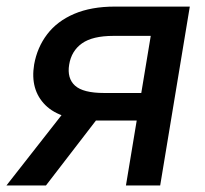

<svg xmlns="http://www.w3.org/2000/svg" viewBox="-49 -566 627 586"><path d="M439.9 0H335.4L411.1 -456.5H297.4Q233.4 -456.5 201.2 -433.6Q168.9 -410.6 162.1 -368.7Q155.3 -327.1 179.9 -304.7Q204.6 -282.2 268.6 -282.2H426.3L412.6 -198.2H245.1Q136.7 -198.2 89.6 -245.1Q42.5 -292 55.2 -369.1Q64.5 -421.4 95 -461.4Q125.5 -501.5 177.5 -523.7Q229.5 -545.9 301.8 -545.9H530.3ZM91.3 0H-29.3L165 -248H282.2Z"/></svg>

Font: Inter Medium
Style: Italic
Weight: 500
Italic angle: -9.3988°
Designer: Rasmus Andersson
Foundry: rsms
Version: Version 4.001;git-66647c0bb